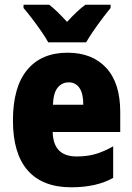

<svg xmlns="http://www.w3.org/2000/svg" viewBox="-20 -786 563 816"><path d="M267 -562Q372 -562 431.5 -497.5Q491 -433 491 -310V-225H204Q206 -121 306 -121Q349 -121 384.5 -131Q420 -141 461 -164V-30Q390 10 283 10Q161 10 98 -61.5Q35 -133 35 -274Q35 -416 95.5 -489Q156 -562 267 -562ZM272 -436Q244 -436 225.5 -414Q207 -392 205 -341H334Q334 -389 317.5 -412.5Q301 -436 272 -436ZM185 -606Q175 -625 155.5 -653Q136 -681 115.5 -708Q95 -735 80 -752V-766H189Q207 -752 225 -734.5Q243 -717 265 -693Q287 -717 306 -735Q325 -753 343 -766H450V-752Q435 -734 415 -707.5Q395 -681 376.5 -654Q358 -627 346 -606Z"/></svg>

Font: Noto Sans Thai Cond Blk
Style: Regular
Weight: 900
Width: 3
Designer: Monotype Design Team
Foundry: Monotype Imaging Inc.
Version: Version 2.002; ttfautohint (v1.8.4.7-5d5b)